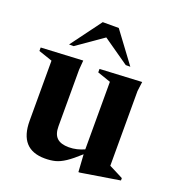

<svg xmlns="http://www.w3.org/2000/svg" viewBox="-135 -840 882 963"><g transform="rotate(20 306.0 -358.0)"><path d="M219 -165Q219 -123 239.5 -103.5Q260 -84 303 -84Q325 -84 345.8 -89Q366.5 -94 385 -102.5V-463L314 -487.5V-506L537.5 -517.5L531 -467V-68Q537 -65 551 -58Q565 -51 580.5 -43Q596 -35 606.5 -29.5V-17L399 16.5H391.5L385.5 -76.5Q345 -39.5 317 -21Q289 -2.5 264.5 3.8Q240 10 209.5 10Q73.5 10 73.5 -142V-462.5L0 -487.5V-506L223 -517.5L219 -467.5ZM128.5 -569 249 -732H334.5L455.5 -569H431L292 -666L153 -569Z"/></g></svg>

Font: Newsreader 72pt SemiBold
Style: Regular
Weight: 600
Designer: Hugues Gentile
Foundry: Production Type
Version: Version 1.003; ttfautohint (v1.8.3)